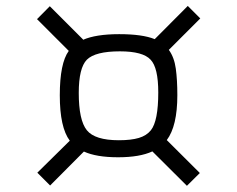

<svg xmlns="http://www.w3.org/2000/svg" viewBox="-20 -674 789 638"><path d="M569.3 -357.9Q569.3 -254.9 534.2 -208.5L644 -99.1L601.1 -56.6L486.3 -170.9Q444.3 -151.4 372.3 -151.4Q300.3 -151.4 258.8 -170.4L146.5 -57.6L104 -100.1L211.9 -206.5Q178.7 -250.5 178.7 -357.2Q178.7 -463.9 208.5 -504.9L103 -610.4L145.5 -653.3L256.3 -542.5L255.4 -541.5Q298.3 -560.5 376 -560.5Q453.6 -560.5 494.1 -543.9L604 -654.3L645.5 -612.8L541 -508.3Q559.1 -483.4 564.2 -445.8Q569.3 -408.2 569.3 -357.9ZM375 -208Q415.5 -208 441.2 -215.6Q466.8 -223.1 481.4 -241.2Q505.9 -272 505.9 -366.7Q505.9 -449.2 480.5 -475.6Q455.1 -503.4 378.4 -503.4Q296.4 -503.4 268.6 -475.6Q241.7 -448.2 241.7 -365.2Q241.7 -274.4 268.6 -241.2Q295.4 -208 375 -208Z"/></svg>

Font: Armata
Style: Regular
Weight: 400
Designer: Viktoriya Grabowska
Foundry: Viktoriya Grabowska
Version: Version 1.002